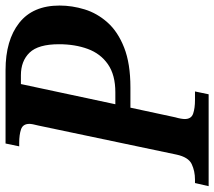

<svg xmlns="http://www.w3.org/2000/svg" viewBox="-80 -694 754 675"><g transform="rotate(-90 296.5 -357.0)"><path d="M-21 0 -10 -48H2Q32 -48 56.5 -59.5Q81 -71 90 -113L192 -598Q198 -621 198 -630Q198 -653 179 -659.5Q160 -666 131 -666H119L129 -714H387Q492 -714 553 -666Q614 -618 614 -524Q614 -480 600.5 -436Q587 -392 554.5 -355.5Q522 -319 466 -297Q410 -275 326 -275H255L221 -117Q218 -107 216.5 -98Q215 -89 215 -84Q215 -61 234 -54.5Q253 -48 282 -48H312L302 0ZM309 -328Q370 -328 407.5 -354Q445 -380 461.5 -425Q478 -470 478 -526Q478 -599 448.5 -629.5Q419 -660 369 -660H338L267 -328Z"/></g></svg>

Font: Noto Serif SemiCondensed SemiBold
Style: Italic
Weight: 600
Width: 4
Italic angle: -12°
Designer: Monotype Design Team
Foundry: Monotype Imaging Inc.
Version: Version 2.014; ttfautohint (v1.8.4.7-5d5b)